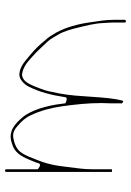

<svg xmlns="http://www.w3.org/2000/svg" viewBox="106 -636 537 789"><g transform="rotate(-90 374.5 -241.5)"><path d="M73.5 -49.6V-131C73.5 -170.9 77.8 -187.9 82.6 -231.4C88.8 -287.2 96.4 -320.8 113.5 -361.8C122.1 -382.6 129.3 -406.3 145 -426.6C158.1 -443.4 182.9 -452.2 203.1 -455.4C228.7 -459.3 242.6 -445.1 254 -435.6C270.6 -421.7 286.3 -404.2 296.4 -381.2C314.4 -342.9 325.8 -300.9 332.4 -253.7C339.6 -201.8 345.5 -149.6 345.5 -92C345.5 -80.1 344.5 -69.2 344.5 -60V-15C344.5 -13.8 344.3 -12.3 343.6 -10.3C347.2 -5.6 353.4 0.6 355.9 -8.7C373.6 -75.1 369.2 -185.4 384.7 -264.4C391.7 -299.8 395 -319.6 405.4 -345.6C409.9 -356.9 416.4 -375.3 423.7 -388.5C427.9 -397.9 441.9 -419.5 463 -419.5C463.5 -419.5 464.4 -419.4 465.1 -419.3C498.9 -413.7 518 -392.9 537.1 -376.5C557.9 -358.8 581.1 -331.6 597.8 -314.8C609.3 -303.3 619 -283.3 625.7 -272.5C640.3 -248.8 648.9 -218.1 655.7 -188.8C662.8 -158.5 673.4 -121.5 674.5 -82.7C674.8 -72.3 676.5 -57.5 676.5 -45V2C676.5 6 678.3 7.5 681.5 7.5C685.3 7.5 687.5 5.1 687.5 2L687.5 -45C687.5 -78.2 681.8 -106.1 677.6 -137.3C670.8 -188.8 656.3 -240.9 635.2 -278.7C627.4 -292.6 614.2 -314.1 605.7 -321.7C605.2 -322.1 604.5 -322.9 604 -323.5C589.1 -343.3 564.6 -368.7 545.2 -384.2C520.4 -404.1 499.3 -427.4 465 -430.5C442.7 -432.1 421.5 -409.1 413.2 -392.4C391.6 -349.3 378.9 -303 369.4 -241.1C367.6 -229.4 344.6 -241.2 344.6 -241.2L342.6 -255.4C335.6 -315.9 316.6 -382.8 286.5 -417.9C260.2 -448.6 228.3 -478.4 180.2 -461.2C180 -461.1 179.5 -461 179.2 -460.9C143.4 -451.4 127.3 -424.6 112.5 -389.2L102.8 -365.9C101.4 -362.6 99.6 -355.8 97.7 -350.6C92.5 -336.9 73.5 -355 73.5 -355V-484C73.5 -487.1 71 -489.5 68 -489.5C65 -489.5 62.5 -487.1 62.5 -484L62.5 -49.6C66.7 -50.4 69.1 -50.5 73.5 -49.6Z"/></g></svg>

Font: CiSf OpenHand
Style: Hln
Weight: 400
Foundry: Cannot Into Space Fonts
Version: Version 0.7892